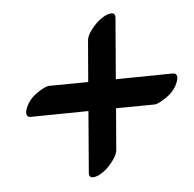

<svg xmlns="http://www.w3.org/2000/svg" viewBox="-39 -580 502 498"><g transform="rotate(-5 212.0 -331.5)"><path d="M261 -540Q279 -545 278 -529L265 -370L413 -372Q428 -372 423 -353Q415 -328 392 -312Q369 -296 359 -296L259 -295L250 -186Q249 -175 237 -159Q225 -143 212.5 -134Q200 -125 191 -123Q173 -118 174 -134L187 -294L37 -292Q22 -292 27 -311Q35 -336 58 -352Q81 -368 91 -368L193 -369L202 -477Q203 -489 215 -504.5Q227 -520 239.5 -529Q252 -538 261 -540Z"/></g></svg>

Font: Kavivanar
Style: Regular
Weight: 400
Designer: Tharique Azeez
Foundry: Tharique Azeez
Version: Version 1.88